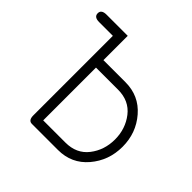

<svg xmlns="http://www.w3.org/2000/svg" viewBox="-162 -771 927 927"><g transform="rotate(45 301.5 -307.0)"><path d="M153.3 -570.3H59.6Q24.4 -570.3 24.4 -595.7Q24.4 -621.1 59.6 -621.1H204.1V-455.1H354.5Q447.3 -455.1 506.3 -386.7Q565.4 -318.4 565.4 -224.6Q565.4 -130.9 506.8 -62Q448.2 6.8 355.5 6.8H177.7Q153.3 6.8 153.3 -27.3ZM354.5 -404.3H204.1V-43.9H355.5Q431.6 -43.9 473.1 -97.7Q514.6 -151.4 514.6 -223.6Q514.6 -295.9 472.7 -350.1Q430.7 -404.3 354.5 -404.3Z"/></g></svg>

Font: Jura
Style: Book
Weight: 400
Version: Version 2.5